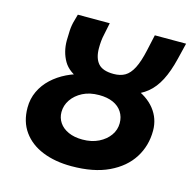

<svg xmlns="http://www.w3.org/2000/svg" viewBox="-99 -750 858 860"><g transform="rotate(15 330.0 -319.5)"><path d="M305 12Q229 12 171 -11.5Q113 -35 80.5 -80.5Q48 -126 48 -191Q48 -232 64.5 -267Q81 -302 110 -329Q139 -356 177 -374.5Q215 -393 258 -401L252 -369Q188 -391 164 -432.5Q140 -474 140 -527Q140 -547 141.5 -573Q143 -599 150 -622L158 -651H306L295 -597Q291 -580 289.5 -564Q288 -548 288 -531Q288 -485 309 -460.5Q330 -436 381 -436Q412 -436 433.5 -448.5Q455 -461 471 -492Q487 -523 499 -578L515 -651H660L642 -577Q627 -515 605.5 -473.5Q584 -432 553.5 -407Q523 -382 480 -369L486 -401Q550 -378 584 -335Q618 -292 618 -236Q618 -166 582.5 -110Q547 -54 477.5 -21Q408 12 305 12ZM322 -116Q365 -116 397 -132Q429 -148 447 -173.5Q465 -199 465 -230Q465 -259 450.5 -281.5Q436 -304 409 -316Q382 -328 344 -328Q300 -328 268 -311.5Q236 -295 218 -268.5Q200 -242 200 -211Q200 -184 214.5 -162.5Q229 -141 256.5 -128.5Q284 -116 322 -116Z"/></g></svg>

Font: Source Sans 3 ExtraLight ExtraBold
Style: Italic
Weight: 800
Italic angle: -11°
Version: Version 3.052;hotconv 1.1.0;makeotfexe 2.6.0